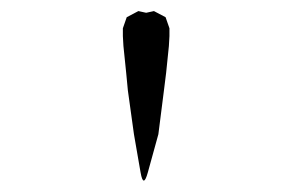

<svg xmlns="http://www.w3.org/2000/svg" viewBox="-20 -834 540 338"><path d="M237.3 -811.5 251 -814.5 271.5 -803.7 278.3 -784.2V-770.5L277.3 -752.9L272.5 -706.1L268.6 -674.8L258.8 -597.7L240.2 -530.3Q232.4 -502 227.5 -530.3L223.6 -552.7L215.8 -597.7L205.1 -674.8L202.1 -706.1L197.3 -752.9L196.3 -770.5V-784.2L203.1 -803.7L223.6 -814.5ZM253.9 -769.5 254.9 -772.5ZM220.7 -769.5 222.7 -764.6Z"/></svg>

Font: B2 Hana
Style: Regular
Weight: 500
Version: 2020-08-05; (max)